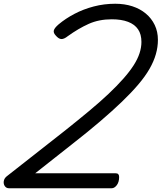

<svg xmlns="http://www.w3.org/2000/svg" viewBox="-47 -1005 863 1025"><path d="M1 0Q-13 0 -21 -11Q-29 -22 -27 -37Q-25 -52 -12 -63L295 -304Q368 -362 427.5 -411.5Q487 -461 532.5 -504Q578 -547 611.5 -585Q645 -623 666.5 -656.5Q688 -690 698 -721Q708 -752 708 -781Q708 -822 690 -848.5Q672 -875 636.5 -888.5Q601 -902 550 -902Q481 -902 426.5 -877.5Q372 -853 315 -812Q295 -796 280.5 -796.5Q266 -797 250 -816Q237 -830 240.5 -843Q244 -856 266 -875Q303 -906 350.5 -931Q398 -956 453.5 -970.5Q509 -985 568 -985Q618 -985 659.5 -971.5Q701 -958 731.5 -932.5Q762 -907 779 -871.5Q796 -836 796 -792Q796 -754 785 -715.5Q774 -677 751 -637Q728 -597 691 -553.5Q654 -510 603.5 -461.5Q553 -413 487.5 -357Q422 -301 340 -237L141 -80H570Q580 -80 584.5 -75Q589 -70 589 -60Q589 -33 576.5 -16.5Q564 0 549 0Z"/></svg>

Font: Playwrite NO
Style: Regular
Weight: 400
Designer: Veronika Burian, José Scaglione
Foundry: TypeTogether
Version: Version 1.002